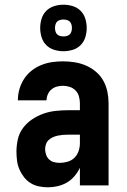

<svg xmlns="http://www.w3.org/2000/svg" viewBox="-20 -789 540 817"><path d="M184 8Q165 8 145.5 4Q126 0 110 -10Q94 -20 82 -35.5Q70 -51 62.5 -68.5Q55 -86 52.5 -105.5Q50 -125 50 -144Q50 -170 56 -196.5Q62 -223 78 -244.5Q94 -266 116.5 -281Q139 -296 164 -305Q189 -314 216 -317Q243 -320 269 -320H320V-349Q320 -364 316 -378.5Q312 -393 302 -403.5Q292 -414 277.5 -419Q263 -424 248 -424Q235 -424 222 -420.5Q209 -417 199 -408.5Q189 -400 183.5 -387.5Q178 -375 178 -362H56Q56 -386 62.5 -409Q69 -432 82 -452.5Q95 -473 114 -488Q133 -503 155 -512Q177 -521 200.5 -524.5Q224 -528 248 -528Q273 -528 298 -524Q323 -520 346 -510Q369 -500 388.5 -483.5Q408 -467 420 -445Q432 -423 437 -398.5Q442 -374 442 -349V0H320V-75Q311 -56 297 -39.5Q283 -23 265 -12.5Q247 -2 226 3Q205 8 184 8ZM234 -96Q251 -96 268 -101Q285 -106 297 -118Q309 -130 314.5 -146.5Q320 -163 320 -180V-216H269Q258 -216 247.5 -215Q237 -214 226.5 -212Q216 -210 206 -205.5Q196 -201 188 -194Q180 -187 176 -176.5Q172 -166 172 -155Q172 -143 176 -131Q180 -119 189 -110.5Q198 -102 210 -99Q222 -96 234 -96ZM250 -571Q230 -571 210.5 -577Q191 -583 177 -597Q163 -611 157 -630.5Q151 -650 151 -670Q151 -690 157 -709.5Q163 -729 177 -743Q191 -757 210.5 -763Q230 -769 250 -769Q270 -769 289.5 -763Q309 -757 323 -743Q337 -729 343 -709.5Q349 -690 349 -670Q349 -650 343 -630.5Q337 -611 323 -597Q309 -583 289.5 -577Q270 -571 250 -571ZM250 -634Q257 -634 264.5 -636Q272 -638 277 -643Q282 -648 284 -655.5Q286 -663 286 -670Q286 -677 284 -684.5Q282 -692 277 -697Q272 -702 264.5 -704Q257 -706 250 -706Q243 -706 235.5 -704Q228 -702 223 -697Q218 -692 216 -684.5Q214 -677 214 -670Q214 -663 216 -655.5Q218 -648 223 -643Q228 -638 235.5 -636Q243 -634 250 -634Z"/></svg>

Font: Iosevka Curly Extrabold
Style: Regular
Weight: 800
Monospace: yes
Designer: Belleve Invis
Foundry: Belleve Invis
Version: Version 22.1.2; ttfautohint (v1.8.4)